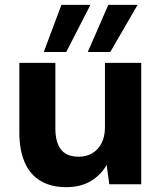

<svg xmlns="http://www.w3.org/2000/svg" viewBox="-20 -762 669 794"><path d="M254 12Q191 12 147.5 -14Q104 -40 82 -91Q60 -142 60 -215V-502H209V-230Q209 -174 232 -144Q255 -114 306 -114Q338 -114 362 -128.5Q386 -143 400 -170Q414 -197 414 -236V-502H564V0H432L421 -80Q398 -39 356 -13.5Q314 12 254 12ZM343 -547 428 -742H549L436 -547ZM161 -547 234 -742H354L254 -547Z"/></svg>

Font: DM Sans 16pt Black
Style: Regular
Weight: 900
Version: Version 4.004;gftools[0.9.30]